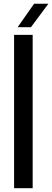

<svg xmlns="http://www.w3.org/2000/svg" viewBox="-20 -982 272 1002"><path d="M53.5 0V-800H150.5V0ZM72 -840 158 -962.5H232.5L141.5 -840Z"/></svg>

Font: Big Shoulders Text Thin SemiBold
Style: Regular
Weight: 600
Version: Version 2.002